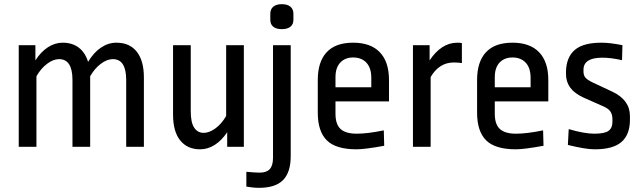

<svg xmlns="http://www.w3.org/2000/svg" viewBox="-20 -705 3080 922"><path d="M671 -333V0H586V-321Q586 -421 522 -421Q494 -421 464.5 -399Q435 -377 413 -339V0H328V-321Q328 -421 264 -421Q236 -421 206.5 -399Q177 -377 155 -339V0H70V-488H150V-415Q176 -456 210 -478Q244 -500 281 -500Q327 -500 358 -476.5Q389 -453 403 -408Q430 -453 465 -476.5Q500 -500 539 -500Q603 -500 637 -456.5Q671 -413 671 -333Z M1151 0H1071V-70Q1044 -30 1011 -9Q978 12 941 12Q880 12 845.5 -30.5Q811 -73 811 -155V-488H896V-170Q896 -117 912.5 -92Q929 -67 958 -67Q985 -67 1014.5 -88.5Q1044 -110 1066 -148V-488H1151Z M1389 -639V-610Q1389 -588 1374.5 -576.5Q1360 -565 1333 -565Q1307 -565 1292.5 -576.5Q1278 -588 1278 -610V-639Q1278 -661 1292.5 -673Q1307 -685 1333 -685Q1360 -685 1374.5 -673Q1389 -661 1389 -639ZM1376 46Q1376 122 1339.5 159.5Q1303 197 1223 197Q1208 197 1190.5 195Q1173 193 1163 191V120Q1207 124 1227 124Q1260 124 1275.5 107Q1291 90 1291 53V-488H1376Z M1848 -321V-218H1591V-159Q1591 -108 1615.5 -85.5Q1640 -63 1693 -63Q1745 -63 1823 -79L1825 -5Q1732 12 1692 12Q1593 12 1549.5 -31Q1506 -74 1506 -164V-321Q1506 -408 1548.5 -454Q1591 -500 1676 -500Q1760 -500 1804 -454Q1848 -408 1848 -321ZM1591 -334V-286H1763V-331Q1763 -379 1739.5 -404Q1716 -429 1676 -429Q1637 -429 1614 -404.5Q1591 -380 1591 -334Z M2198 -498V-402Q2183 -405 2159 -405Q2089 -405 2048 -335V0H1963V-488H2043V-415Q2070 -456 2103.5 -478Q2137 -500 2176 -500Q2190 -500 2198 -498Z M2613 -321V-218H2356V-159Q2356 -108 2380.5 -85.5Q2405 -63 2458 -63Q2510 -63 2588 -79L2590 -5Q2497 12 2457 12Q2358 12 2314.5 -31Q2271 -74 2271 -164V-321Q2271 -408 2313.5 -454Q2356 -500 2441 -500Q2525 -500 2569 -454Q2613 -408 2613 -321ZM2356 -334V-286H2528V-331Q2528 -379 2504.5 -404Q2481 -429 2441 -429Q2402 -429 2379 -404.5Q2356 -380 2356 -334Z M2969 -488 2967 -416Q2915 -428 2872 -428Q2782 -428 2782 -370V-361Q2782 -343 2791.5 -332Q2801 -321 2826 -309L2920 -265Q3005 -225 3005 -148V-126Q3004 -57 2963.5 -22.5Q2923 12 2836 12Q2791 12 2707 -9L2711 -85Q2786 -63 2834 -63Q2883 -63 2902 -76.5Q2921 -90 2921 -121V-131Q2921 -155 2911.5 -169Q2902 -183 2880 -193L2783 -236Q2739 -256 2718.5 -284Q2698 -312 2698 -349V-363Q2700 -431 2740.5 -465.5Q2781 -500 2868 -500Q2910 -500 2969 -488Z"/></svg>

Font: Ropa Sans
Style: Regular
Weight: 400
Designer: Botio Nikoltchev
Foundry: Botio Nikoltchev
Version: Version 1.100